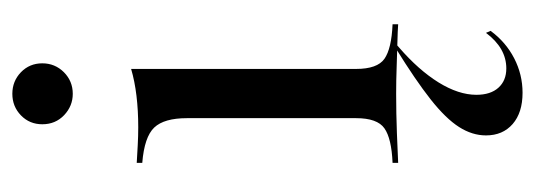

<svg xmlns="http://www.w3.org/2000/svg" viewBox="-292 -360 850 305"><g transform="rotate(-90 132.5 -208.0)"><path d="M25.8 0V-8.9Q64.5 -10.5 80.6 -21.8Q96.8 -33.1 96.8 -66.9V-335.5Q96.8 -371.8 81.9 -387.5Q66.9 -403.2 25.8 -406.5V-415.3Q39.5 -414.5 54 -413.7Q68.5 -412.9 82.3 -412.9Q108.9 -412.9 132.3 -415.7Q155.6 -418.5 175 -424.2V-66.9Q175 -33.1 191.1 -21.8Q207.3 -10.5 246 -8.9V0Q235.5 -0.8 217.7 -1.2Q200 -1.6 178.2 -2.4Q156.5 -3.2 135.5 -3.2Q104.8 -3.2 73 -2Q41.1 -0.8 25.8 0ZM137.1 197.6Q105.6 197.6 87.5 181.9Q69.4 166.1 69.4 139.5Q69.4 117.7 82.7 96.8Q96 75.8 126.6 51.6Q157.3 27.4 208.1 -4H214.5Q213.7 -2.4 212.5 -1.6Q211.3 -0.8 208.9 1.6Q173.4 32.3 153.6 64.1Q133.9 96 133.9 124.2Q133.9 146.8 145.2 159.3Q156.5 171.8 175.8 171.8Q208.1 171.8 232.3 139.5L235.5 146.8Q217.7 171 191.9 184.3Q166.1 197.6 137.1 197.6ZM135.5 -516.9Q116.1 -516.9 101.6 -530.6Q87.1 -544.4 87.1 -565.3Q87.1 -585.5 101.2 -599.2Q115.3 -612.9 135.5 -612.9Q155.6 -612.9 169.8 -599.2Q183.9 -585.5 183.9 -565.3Q183.9 -545.2 169.8 -531Q155.6 -516.9 135.5 -516.9Z"/></g></svg>

Font: Playfair 144pt
Style: Regular
Weight: 400
Designer: Claus Eggers Sørensen
Foundry: Claus Eggers Sørensen
Version: Version 2.001;gftools[0.9.30]